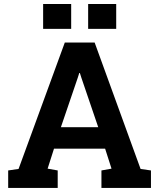

<svg xmlns="http://www.w3.org/2000/svg" viewBox="-20 -919 778 939"><path d="M20 0V-85.4L70.8 -92.8L296.9 -710.9H442.9L667.5 -92.8L718.3 -85.4V0H476.1V-85.4L525.4 -94.2L494.1 -191.9H244.1L212.9 -94.2L262.2 -85.4V0ZM277.8 -296.9H460.4L377.4 -540.5L370.6 -562H367.7L360.4 -539.1ZM411.1 -777.8V-899.4H548.3V-777.8ZM190.9 -777.8V-899.4H328.1V-777.8Z"/></svg>

Font: Robotiche
Style: Bold
Weight: 700
Designer: Google
Version: Version 2.001